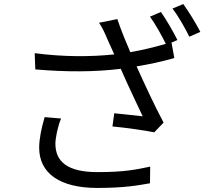

<svg xmlns="http://www.w3.org/2000/svg" viewBox="-20 -881 1040 946"><path d="M200 -304C184 -250 173 -196 173 -153C173 -28 274 45 459 45C590 45 657 33 719 22L720 -60C649 -45 591 -33 460 -33C312 -33 253 -85 253 -173C253 -202 265 -260 281 -297ZM719 -799C745 -763 777 -706 797 -665C738 -648 681 -634 622 -624C600 -676 581 -720 558 -787L468 -769C485 -743 494 -724 510 -686L543 -613C430 -601 295 -600 151 -619L154 -539C305 -526 447 -526 575 -542C605 -472 654 -370 683 -308C650 -312 580 -319 543 -323L534 -258C599 -252 697 -238 740 -229L786 -277C741 -361 688 -476 653 -554C715 -564 779 -578 839 -595L825 -671L854 -684C834 -725 798 -786 773 -822ZM830 -839C859 -801 891 -744 913 -700L967 -724C948 -762 910 -824 883 -861Z"/></svg>

Font: Source Han Sans KR Regular
Style: Regular
Weight: 400
Designer: Ryoko NISHIZUKA (kana & ideographs); Paul D. Hunt (Latin, Greek & Cyrillic); Wenlong ZHANG (bopomofo); Sandoll Communica
Foundry: Adobe Systems Incorporated
Version: Version 1.004;PS 1.004;hotconv 1.0.82;makeotf.lib2.5.63406